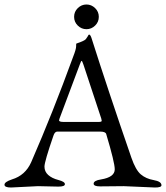

<svg xmlns="http://www.w3.org/2000/svg" viewBox="-22 -830 739 855"><path d="M308 -755Q308 -778 324.5 -794Q341 -810 363 -810Q385 -810 401.5 -794Q418 -778 418 -755Q418 -732 401.5 -716Q385 -700 363 -700Q341 -700 324.5 -716Q308 -732 308 -755ZM238 1 147 -1 27 5Q-2 5 -2 -7.5Q-2 -20 31 -31Q91 -49 117 -108Q213 -328 304 -578Q317 -611 317 -623.5Q317 -636 318 -636Q354 -648 360 -655.5Q366 -663 368 -667Q372 -676 375 -676Q380 -676 385 -662Q459 -429 563 -128Q582 -73 605 -53.5Q628 -34 662.5 -28Q697 -22 697 -5Q697 5 668 5L529 -1L424 0Q395 0 395 -12Q395 -26 428 -31Q489 -41 489 -76Q489 -106 451 -233Q448 -244 424 -244H233Q222 -244 216 -226Q176 -110 176 -88Q176 -66 192.5 -51Q209 -36 238 -28.5Q267 -21 267 -10Q267 1 238 1ZM333 -542 243 -302Q241 -296 241 -294Q241 -287 262 -287H417Q431 -287 431 -292Q431 -294 429 -302L350 -541Q344 -559 341.5 -559Q339 -559 333 -542Z"/></svg>

Font: EB Garamond
Style: Regular
Weight: 400
Version: Version 0.012